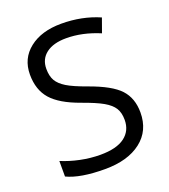

<svg xmlns="http://www.w3.org/2000/svg" viewBox="-135 -821 818 929"><g transform="rotate(-20 274.5 -357.0)"><path d="M501 -189.9Q501 -95.7 432.6 -43Q364.3 9.8 247.1 9.8Q120.1 9.8 51.8 -22.9V-103Q95.7 -84.5 147.5 -73.7Q199.2 -63 250 -63Q333 -63 375 -94.5Q417 -126 417 -182.1Q417 -219.2 402.1 -242.9Q387.2 -266.6 352.3 -286.6Q317.4 -306.6 246.1 -332Q146.5 -367.7 103.8 -416.5Q61 -465.3 61 -543.9Q61 -626.5 123 -675.3Q185.1 -724.1 287.1 -724.1Q393.6 -724.1 482.9 -685.1L457 -612.8Q368.7 -649.9 285.2 -649.9Q219.2 -649.9 182.1 -621.6Q145 -593.3 145 -543Q145 -505.9 158.7 -482.2Q172.4 -458.5 204.8 -438.7Q237.3 -418.9 304.2 -395Q416.5 -355 458.7 -309.1Q501 -263.2 501 -189.9Z"/></g></svg>

Font: QFn3     
Style: Regular
Weight: 400
Foundry: Ascender Corporation
Version: Version 1.10